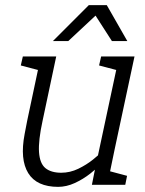

<svg xmlns="http://www.w3.org/2000/svg" viewBox="-20 -720 566 748"><path d="M86 -250H146Q129 -172 132 -127.5Q135 -83 157 -65Q179 -47 219 -47L207 8Q123 8 90 -45.5Q57 -99 76 -198ZM427 -140 350 -60 444 -500H504ZM146 -250H86L139 -500H199ZM350 -60 427 -140 398 0H338ZM398 -150 427 -140Q427 -140 415 -125Q403 -110 381.5 -88Q360 -66 332 -44Q304 -22 271.5 -7Q239 8 206 8L218 -47Q253 -47 285 -62.5Q317 -78 342.5 -98.5Q368 -119 383 -134.5Q398 -150 398 -150ZM388 0 400 -55 475 -35 468 0ZM137 -445 61 -465 69 -500H149ZM442 -445 366 -465 374 -500H454ZM326 -700H396L476 -560H416ZM396 -700 246 -560H186L326 -700Z"/></svg>

Font: Epunda Slab Light
Style: Italic
Weight: 300
Italic angle: -12°
Designer: Simon Atzbach
Foundry: typofactur
Version: Version 1.102